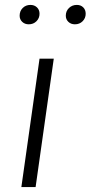

<svg xmlns="http://www.w3.org/2000/svg" viewBox="-20 -762 369 782"><path d="M125 0H67L141 -523H199ZM60 -698Q60 -717 72.5 -729.5Q85 -742 104 -742Q120 -742 130.5 -732Q141 -722 141 -706Q141 -688 128.5 -675.5Q116 -663 97 -663Q81 -663 70.5 -673Q60 -683 60 -698ZM248 -698Q248 -717 261 -729.5Q274 -742 293 -742Q309 -742 319 -732Q329 -722 329 -706Q329 -688 316.5 -675.5Q304 -663 285 -663Q269 -663 258.5 -673Q248 -683 248 -698Z"/></svg>

Font: FiraGO Light
Style: Italic
Weight: 300
Italic angle: -8°
Designer: bBox Type GmbH
Foundry: bBox Type GmbH
Version: Version 1.001